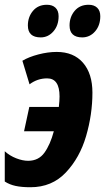

<svg xmlns="http://www.w3.org/2000/svg" viewBox="-31 -776 441 806"><path d="M-11 -14V-141Q10 -122 37 -111.5Q64 -101 87 -101Q131 -101 155.5 -135Q180 -169 195 -225H70L92 -327H216Q219 -354 219 -371Q219 -447 167 -447Q126 -447 93 -422L63 -521Q90 -537 130 -547.5Q170 -558 207 -558Q278 -558 317.5 -512.5Q357 -467 357 -387Q357 -296 330.5 -205Q304 -114 245.5 -52Q187 10 97 10Q60 10 34.5 4.5Q9 -1 -11 -14ZM86 -669Q86 -705 107.5 -730.5Q129 -756 166 -756Q189 -756 202 -743.5Q215 -731 215 -708Q215 -669 193 -644Q171 -619 140 -619Q86 -619 86 -669ZM261 -669Q261 -705 282.5 -730.5Q304 -756 341 -756Q364 -756 377 -743.5Q390 -731 390 -708Q390 -669 368 -644Q346 -619 314 -619Q288 -619 274.5 -631.5Q261 -644 261 -669Z"/></svg>

Font: Noto Sans Display Ex Bold Cond
Style: Italic
Weight: 800
Width: 3
Italic angle: -12°
Designer: Monotype Design team
Foundry: Monotype Imaging Inc.
Version: Version 1.000